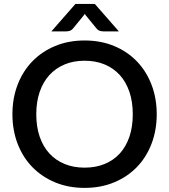

<svg xmlns="http://www.w3.org/2000/svg" viewBox="-20 -930 844 958"><path d="M642.5 -360Q642.5 -422 625.8 -471.5Q609 -521 577.8 -555.5Q546.5 -590 502 -608.5Q457.5 -627 402 -627Q347 -627 302.5 -608.5Q258 -590 226.5 -555.5Q195 -521 178 -471.5Q161 -422 161 -360Q161 -297.5 178 -248Q195 -198.5 226.5 -164.2Q258 -130 302.5 -111.8Q347 -93.5 402 -93.5Q457.5 -93.5 502 -111.8Q546.5 -130 577.8 -164.2Q609 -198.5 625.8 -248Q642.5 -297.5 642.5 -360ZM402 7.5Q321.5 7.5 255.2 -20Q189 -47.5 141.5 -96.2Q94 -145 68 -212.5Q42 -280 42 -360Q42 -440 68 -507.5Q94 -575 141.5 -624Q189 -673 255.2 -700.5Q321.5 -728 402 -728Q483 -728 549.2 -700.5Q615.5 -673 662.8 -624Q710 -575 736 -507.5Q762 -440 762 -360Q762 -280 736 -212.5Q710 -145 662.8 -96.2Q615.5 -47.5 549.2 -20Q483 7.5 402 7.5ZM573 -773.5H495Q488 -773.5 478.5 -776Q469 -778.5 459 -791L409.5 -851.5Q407.5 -854 406 -856.2Q404.5 -858.5 403 -861Q401.5 -858.5 400 -856.2Q398.5 -854 396.5 -851.5L347 -791Q337 -778.5 327.5 -776Q318 -773.5 311 -773.5H236.5L356.5 -910.5H453Z"/></svg>

Font: Lato
Style: Regular
Weight: 600
Designer: Lukasz Dziedzic
Foundry: tyPoland Lukasz Dziedzic
Version: Version 2.006; 2014-01-15; ttfautohint (v1.4.1)